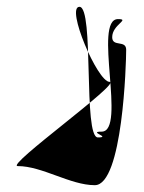

<svg xmlns="http://www.w3.org/2000/svg" viewBox="-20 -576 421 563"><path d="M301 -336C340 -336 -6 -89 32 -89C104 -89 186 -33 258 -33C340 -33 350 -392 350 -430C350 -460 309 -437 309 -467C309 -504 363 -520 326 -520C252 -520 352 -190 278 -190C236 -190 308 -173 267 -173C223 -173 257 -556 213 -556C172 -556 266 -336 301 -336Z"/></svg>

Font: CiSf CamouflageKit II
Style: Regular
Weight: 400
Version: Version 1